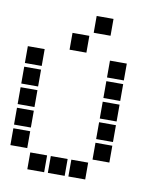

<svg xmlns="http://www.w3.org/2000/svg" viewBox="-87 -860 773 921"><g transform="rotate(10 300.0 -400.0)"><path d="M310 -791Q309 -791 309 -791Q309 -791 309 -790V-710Q309 -709 309 -709Q309 -709 310 -709H390Q391 -709 391 -709Q391 -709 391 -710V-790Q391 -791 391 -791Q391 -791 390 -791ZM210 -691Q209 -691 209 -691Q209 -691 209 -690V-610Q209 -609 209 -609Q209 -609 210 -609H290Q291 -609 291 -609Q291 -609 291 -610V-690Q291 -691 291 -691Q291 -691 290 -691ZM10 -591Q9 -591 9 -591Q9 -591 9 -590V-510Q9 -509 9 -509Q9 -509 10 -509H90Q91 -509 91 -509Q91 -509 91 -510V-590Q91 -591 91 -591Q91 -591 90 -591ZM410 -591Q409 -591 409 -591Q409 -591 409 -590V-510Q409 -509 409 -509Q409 -509 410 -509H490Q491 -509 491 -509Q491 -509 491 -510V-590Q491 -591 491 -591Q491 -591 490 -591ZM10 -491Q9 -491 9 -491Q9 -491 9 -490V-410Q9 -409 9 -409Q9 -409 10 -409H90Q91 -409 91 -409Q91 -409 91 -410V-490Q91 -491 91 -491Q91 -491 90 -491ZM410 -491Q409 -491 409 -491Q409 -491 409 -490V-410Q409 -409 409 -409Q409 -409 410 -409H490Q491 -409 491 -409Q491 -409 491 -410V-490Q491 -491 491 -491Q491 -491 490 -491ZM10 -391Q9 -391 9 -391Q9 -391 9 -390V-310Q9 -309 9 -309Q9 -309 10 -309H90Q91 -309 91 -309Q91 -309 91 -310V-390Q91 -391 91 -391Q91 -391 90 -391ZM410 -391Q409 -391 409 -391Q409 -391 409 -390V-310Q409 -309 409 -309Q409 -309 410 -309H490Q491 -309 491 -309Q491 -309 491 -310V-390Q491 -391 491 -391Q491 -391 490 -391ZM10 -291Q9 -291 9 -291Q9 -291 9 -290V-210Q9 -209 9 -209Q9 -209 10 -209H90Q91 -209 91 -209Q91 -209 91 -210V-290Q91 -291 91 -291Q91 -291 90 -291ZM410 -291Q409 -291 409 -291Q409 -291 409 -290V-210Q409 -209 409 -209Q409 -209 410 -209H490Q491 -209 491 -209Q491 -209 491 -210V-290Q491 -291 491 -291Q491 -291 490 -291ZM10 -191Q9 -191 9 -191Q9 -191 9 -190V-110Q9 -109 9 -109Q9 -109 10 -109H90Q91 -109 91 -109Q91 -109 91 -110V-190Q91 -191 91 -191Q91 -191 90 -191ZM410 -191Q409 -191 409 -191Q409 -191 409 -190V-110Q409 -109 409 -109Q409 -109 410 -109H490Q491 -109 491 -109Q491 -109 491 -110V-190Q491 -191 491 -191Q491 -191 490 -191ZM110 -91Q109 -91 109 -91Q109 -91 109 -90V-10Q109 -9 109 -9Q109 -9 110 -9H190Q191 -9 191 -9Q191 -9 191 -10V-90Q191 -91 191 -91Q191 -91 190 -91ZM210 -91Q209 -91 209 -91Q209 -91 209 -90V-10Q209 -9 209 -9Q209 -9 210 -9H290Q291 -9 291 -9Q291 -9 291 -10V-90Q291 -91 291 -91Q291 -91 290 -91ZM310 -91Q309 -91 309 -91Q309 -91 309 -90V-10Q309 -9 309 -9Q309 -9 310 -9H390Q391 -9 391 -9Q391 -9 391 -10V-90Q391 -91 391 -91Q391 -91 390 -91Z"/></g></svg>

Font: Doto ExtraBold
Style: Regular
Weight: 800
Monospace: yes
Version: Version 1.000